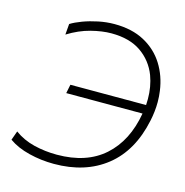

<svg xmlns="http://www.w3.org/2000/svg" viewBox="-108 -827 902 936"><g transform="rotate(15 343.0 -358.5)"><path d="M246 9.5Q181 9.5 119.8 -5.8Q58.5 -21 16.5 -51L33 -97Q76.5 -65 132.5 -51.2Q188.5 -37.5 248.5 -37.5Q398 -37.5 487 -117Q576 -196.5 600.5 -339.5H215.5L224.5 -384H606.5Q607.5 -399.5 607.5 -414.5Q607.5 -476.5 587.5 -530.5Q562 -597 504 -637.5Q446 -678 353.5 -678Q307 -678 250.5 -663.5Q194 -649 137.5 -614L142 -668.5Q164.5 -682.5 199.2 -695.5Q234 -708.5 275 -717Q316 -725.5 356.5 -725.5Q445 -725.5 507.8 -691.5Q570.5 -657.5 607 -599.5Q643.5 -541.5 653.5 -468.5Q657.5 -441 657.5 -412.5Q657.5 -365.5 647 -316.5Q613.5 -156.5 509 -73.5Q404.5 9.5 246 9.5Z"/></g></svg>

Font: Heraclito ExtraLight
Style: Italic
Weight: 200
Italic angle: -12°
Designer: Kostas Bartsokas (font) & Cristiano Sobral (main changes)
Foundry: Kostas Bartsokas (font) & Cristiano Sobral (main changes)
Version: Version 1.00;July 8, 2020;FontCreator 13.0.0.2655 64-bit